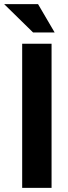

<svg xmlns="http://www.w3.org/2000/svg" viewBox="-46 -915 333 935"><path d="M62 0V-702.1H205.1V0ZM115.2 -756.8 -25.9 -895H139.2L220.2 -756.8Z"/></svg>

Font: LT Superior
Style: Bold
Weight: 400
Designer: Daniel Lyons
Foundry: LyonsType
Version: Version 1.000